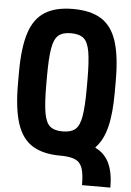

<svg xmlns="http://www.w3.org/2000/svg" viewBox="-59 -784 669 978"><g transform="rotate(5 275.0 -295.0)"><path d="M398 150Q398 93 387.5 63Q377 33 350.5 21.5Q324 10 275 10Q186 10 131.5 -24Q77 -58 52.5 -134Q28 -210 28 -335V-395Q28 -521 52.5 -596.5Q77 -672 131.5 -706Q186 -740 275 -740Q365 -740 419.5 -706Q474 -672 498.5 -596.5Q523 -521 523 -395V-335Q523 -226 505.5 -157Q488 -88 450 -49V-45Q497 -23 520 25Q543 73 543 150ZM275 -114Q318 -114 340 -132.5Q362 -151 370.5 -201Q379 -251 379 -345V-385Q379 -480 370.5 -529.5Q362 -579 340 -597.5Q318 -616 275 -616Q233 -616 211 -597.5Q189 -579 180.5 -529.5Q172 -480 172 -385V-345Q172 -251 180.5 -201Q189 -151 211 -132.5Q233 -114 275 -114Z"/></g></svg>

Font: M PLUS Code Latin SemiExpanded
Style: Bold
Weight: 700
Width: 6
Designer: Coji Morishita
Foundry: UNDERFOREST DESIGN
Version: Version 1.002; ttfautohint (v1.8.3)